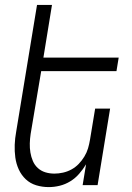

<svg xmlns="http://www.w3.org/2000/svg" viewBox="-20 -755 540 783"><path d="M179 8Q152 8 127.5 0.5Q103 -7 85 -24Q67 -41 56.5 -64Q46 -87 42.5 -112.5Q39 -138 40 -164.5Q41 -191 46 -218L131 -735H192L157 -520H464L455 -465H148L105 -209Q102 -189 101.5 -170Q101 -151 104 -133Q107 -115 114 -98.5Q121 -82 134 -70Q147 -58 164.5 -52.5Q182 -47 202 -47Q219 -47 237 -51Q255 -55 271.5 -64Q288 -73 301 -86.5Q314 -100 324 -116.5Q334 -133 339 -150Q344 -167 347 -185L368 -312H429L378 0H317L331 -85Q319 -65 303 -46.5Q287 -28 266.5 -15.5Q246 -3 223.5 2.5Q201 8 179 8Z"/></svg>

Font: Iosevka Light Oblique
Style: Regular
Weight: 300
Italic angle: -9°
Monospace: yes
Designer: Belleve Invis
Foundry: Belleve Invis
Version: Version 32.5.0; ttfautohint (v1.8.4)